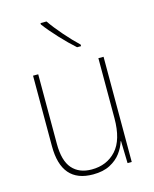

<svg xmlns="http://www.w3.org/2000/svg" viewBox="-116 -843 748 931"><g transform="rotate(-15 258.0 -377.5)"><path d="M431 -528V0H410L407 -111H405Q396 -81 375.5 -53.5Q355 -26 320.5 -8Q286 10 235 10Q77 10 77 -174V-528H103V-179Q103 -94 137.5 -54.5Q172 -15 235 -15Q311 -15 358 -66.5Q405 -118 405 -227V-528ZM208 -765Q232 -730 269 -687.5Q306 -645 339 -614V-606H319Q284 -637 244 -680Q204 -723 178 -758V-765Z"/></g></svg>

Font: Noto Sans Bengali SemiCondensed Thin
Style: Regular
Weight: 100
Width: 4
Designer: Joana Ranito - Universal Thirst; Jelle Bosma - Monotype Design Team
Foundry: Universal Thirst ehf.
Version: Version 3.000; ttfautohint (v1.8.4.7-5d5b)